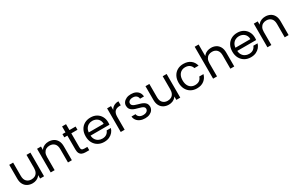

<svg xmlns="http://www.w3.org/2000/svg" viewBox="208 -2294 5890 3856"><g transform="rotate(-30 3153.0 -365.5)"><path d="M563 -548.3V0H472V-548.3ZM162.4 -548.3V-239.4Q162.4 -155.5 204.5 -113.1Q246.5 -70.7 315.1 -70.7Q362 -70.7 397.4 -90Q432.9 -109.3 452.4 -148.9Q472 -188.4 472 -246.7L494.9 -140.1Q486.1 -93 457.1 -59.6Q428.1 -26.2 386.4 -8.8Q344.7 8.5 297 8.5Q234.2 8.5 183.2 -17.5Q132.2 -43.5 102.3 -96Q72.4 -148.5 72.4 -227V-548.3Z M717.4 0V-548.3H808.4V0ZM1118 0V-310.2Q1118 -394 1076 -436.4Q1033.9 -478.9 965.3 -478.9Q918.7 -478.9 883.5 -459.5Q848.3 -440.2 828.4 -401.2Q808.4 -362.2 808.4 -302.9L783.8 -409.5Q793.6 -456.6 822.9 -490Q852.1 -523.4 893.9 -540.7Q935.8 -558 984.2 -558Q1047.7 -558 1098.4 -532Q1149 -506 1178.5 -453.6Q1208 -401.3 1208 -322.6V0Z M1376.7 -150.3V-685.6H1468.4V-150.3Q1468.4 -109 1485.4 -92.8Q1502.3 -76.6 1544.4 -76.6H1611.2V0H1528.8Q1480.6 0 1446.6 -14.6Q1412.7 -29.3 1394.7 -62.3Q1376.7 -95.3 1376.7 -150.3ZM1611.2 -473.2H1306V-548.3H1611.2Z M1763.1 -239.9 1763.9 -313.7H2126.8Q2127 -353.8 2113.4 -384.7Q2099.8 -415.6 2075.8 -437Q2051.7 -458.5 2020.5 -469.2Q1989.4 -479.9 1954.2 -479.9Q1906.8 -479.9 1867.3 -457.8Q1827.7 -435.7 1803.8 -393.7Q1779.9 -351.7 1779.9 -290.1V-254.9Q1779.9 -195.6 1804.2 -153.7Q1828.5 -111.8 1869.1 -90.1Q1909.8 -68.4 1958 -68.4Q2020 -68.4 2058.3 -96.7Q2096.7 -124.9 2111.9 -168.6H2209.7Q2196.2 -118.9 2162.7 -79Q2129.2 -39 2077.8 -15.2Q2026.4 8.5 1958 8.5Q1879.9 8.5 1818.7 -26Q1757.4 -60.5 1722 -124.4Q1686.6 -188.3 1686.6 -274.5Q1686.6 -361.5 1721.3 -424.7Q1755.9 -487.8 1817.2 -522.3Q1878.4 -556.8 1958 -556.8Q2037.9 -556.8 2096.7 -522.7Q2155.5 -488.6 2188.3 -429.5Q2221.1 -370.5 2221.1 -295.4Q2221.1 -280.1 2220.3 -267Q2219.6 -253.9 2217.8 -239.9Z M2432.4 -297.6 2405.1 -332.7Q2405.1 -381.7 2417.8 -423.1Q2430.5 -464.4 2455.8 -494.7Q2481 -525 2519.5 -541.5Q2558 -558 2609.2 -558V-463.5H2585.1Q2552.9 -463.5 2524.7 -455.3Q2496.5 -447.1 2476 -428.5Q2455.6 -409.9 2444 -377.7Q2432.4 -345.5 2432.4 -297.6ZM2341.4 0V-548.3H2432.4V0Z M2908.1 8.5Q2844.3 8.5 2794.9 -12.9Q2745.5 -34.3 2716.5 -72.9Q2687.4 -111.4 2683.7 -161.4H2777.7Q2781.5 -121.5 2815.6 -95Q2849.8 -68.4 2906.8 -68.4Q2943 -68.4 2967.9 -79.1Q2992.9 -89.8 3006 -108Q3019.1 -126.2 3019.1 -148.6Q3019.1 -174.8 3001.3 -191Q2983.6 -207.2 2954.7 -217.4Q2925.9 -227.7 2891.4 -236.3Q2856.9 -244.9 2822.4 -256.2Q2787.9 -267.4 2759 -285.2Q2730.2 -302.9 2712.4 -331.6Q2694.7 -360.2 2694.7 -403.7Q2694.7 -445.7 2719.7 -480.5Q2744.7 -515.3 2789.9 -536.1Q2835.1 -556.8 2896.1 -556.8Q2956.9 -556.8 3002.1 -536.1Q3047.3 -515.3 3073.4 -477Q3099.5 -438.7 3102.5 -385.2H3011.5Q3008.5 -426.3 2978.5 -453.1Q2948.4 -479.9 2893.1 -479.9Q2859.9 -479.9 2835.9 -469.8Q2811.8 -459.7 2799.1 -443.1Q2786.4 -426.4 2786.4 -404.4Q2786.4 -376.5 2803.8 -359.5Q2821.2 -342.4 2849.3 -331.2Q2877.4 -319.9 2911.4 -311.2Q2945.4 -302.5 2979.5 -291.3Q3013.6 -280.2 3042.5 -263Q3071.3 -245.9 3089.4 -218.8Q3107.6 -191.6 3108.3 -149.4Q3108.3 -104.6 3083.7 -68.8Q3059 -33 3013.9 -12.3Q2968.7 8.5 2908.1 8.5Z M3722 -548.3V0H3631V-548.3ZM3321.4 -548.3V-239.4Q3321.4 -155.5 3363.5 -113.1Q3405.5 -70.7 3474.1 -70.7Q3521 -70.7 3556.4 -90Q3591.9 -109.3 3611.4 -148.9Q3631 -188.4 3631 -246.7L3653.9 -140.1Q3645.1 -93 3616.1 -59.6Q3587.1 -26.2 3545.4 -8.8Q3503.7 8.5 3456 8.5Q3393.2 8.5 3342.2 -17.5Q3291.2 -43.5 3261.3 -96Q3231.4 -148.5 3231.4 -227V-548.3Z M3841.6 -274.5Q3841.6 -360.8 3875.9 -424.3Q3910.1 -487.8 3970.6 -522.3Q4031.2 -556.8 4109.2 -556.8Q4211.2 -556.8 4276.2 -507.5Q4341.2 -458.1 4361.7 -372.1H4263.9Q4250.2 -421.9 4209.9 -450.9Q4169.7 -479.9 4109.2 -479.9Q4059.3 -479.9 4019.8 -456.6Q3980.2 -433.2 3957.6 -387.5Q3934.9 -341.9 3934.9 -274.5Q3934.9 -207.4 3957.6 -161.3Q3980.2 -115.1 4019.8 -91.8Q4059.3 -68.4 4109.2 -68.4Q4169.7 -68.4 4209.2 -96.3Q4248.6 -124.1 4263.9 -176.2H4361.7Q4341.2 -94.7 4276.2 -43.1Q4211.2 8.5 4109.2 8.5Q4031.2 8.5 3970.6 -26Q3910.1 -60.5 3875.9 -124.4Q3841.6 -188.3 3841.6 -274.5Z M4483.4 0V-740H4574.4V0ZM4884 0V-310.2Q4884 -394 4842 -436.4Q4799.9 -478.9 4731.3 -478.9Q4684.7 -478.9 4649.5 -459.5Q4614.3 -440.2 4594.4 -401.2Q4574.4 -362.2 4574.4 -302.9L4549.8 -409.5Q4559.6 -456.6 4588.9 -490Q4618.1 -523.4 4661.5 -540.7Q4704.8 -558 4755.5 -558Q4816.7 -558 4866.2 -532Q4915.7 -506 4944.9 -453.6Q4974 -401.3 4974 -322.6V0Z M5165.1 -239.9 5165.9 -313.7H5528.8Q5529 -353.8 5515.4 -384.7Q5501.8 -415.6 5477.8 -437Q5453.7 -458.5 5422.5 -469.2Q5391.4 -479.9 5356.2 -479.9Q5308.8 -479.9 5269.3 -457.8Q5229.7 -435.7 5205.8 -393.7Q5181.9 -351.7 5181.9 -290.1V-254.9Q5181.9 -195.6 5206.2 -153.7Q5230.5 -111.8 5271.1 -90.1Q5311.8 -68.4 5360 -68.4Q5422 -68.4 5460.3 -96.7Q5498.7 -124.9 5513.9 -168.6H5611.7Q5598.2 -118.9 5564.7 -79Q5531.2 -39 5479.8 -15.2Q5428.4 8.5 5360 8.5Q5281.9 8.5 5220.7 -26Q5159.4 -60.5 5124 -124.4Q5088.6 -188.3 5088.6 -274.5Q5088.6 -361.5 5123.3 -424.7Q5157.9 -487.8 5219.2 -522.3Q5280.4 -556.8 5360 -556.8Q5439.9 -556.8 5498.7 -522.7Q5557.5 -488.6 5590.3 -429.5Q5623.1 -370.5 5623.1 -295.4Q5623.1 -280.1 5622.3 -267Q5621.6 -253.9 5619.8 -239.9Z M5743.4 0V-548.3H5834.4V0ZM6144 0V-310.2Q6144 -394 6102 -436.4Q6059.9 -478.9 5991.3 -478.9Q5944.7 -478.9 5909.5 -459.5Q5874.3 -440.2 5854.4 -401.2Q5834.4 -362.2 5834.4 -302.9L5809.8 -409.5Q5819.6 -456.6 5848.9 -490Q5878.1 -523.4 5919.9 -540.7Q5961.8 -558 6010.2 -558Q6073.7 -558 6124.4 -532Q6175 -506 6204.5 -453.6Q6234 -401.3 6234 -322.6V0Z"/></g></svg>

Font: Poppins Variable
Style: Regular
Weight: 100
Designer: Jonny Pinhorn
Foundry: Indian Type Foundry
Version: Version 6.000